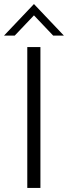

<svg xmlns="http://www.w3.org/2000/svg" viewBox="-50 -930 336 950"><path d="M85 -697H150V0H85ZM118 -910 266 -754H213L118 -854L23 -754H-30Z"/></svg>

Font: Hanken Grotesk Light
Style: Regular
Weight: 300
Designer: Alfredo Marco Pradil
Foundry: Hanken Design Co.
Version: Version 3.014